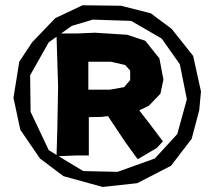

<svg xmlns="http://www.w3.org/2000/svg" viewBox="-20 -660 831 744"><path d="M322.3 -335.9V-420.9H409.2L464.8 -408.2L484.4 -386.7V-349.6L460.9 -322.3L406.2 -312.5H322.3ZM339.8 -584 488.3 -579.1 606.4 -510.7 676.8 -411.1 704.1 -275.4 667 -140.6 580.1 -45.9 435.5 5.9 302.7 2.9 207 -54.7 274.4 -57.6H324.2V-206.1L373 -207L398.4 -210L466.8 -107.4L513.7 -43L587.9 -86.9L611.3 -112.3L559.6 -180.7L519.5 -232.4L556.6 -250L601.6 -296.9L613.3 -351.6L597.7 -433.6L543 -502L472.7 -525.4L347.7 -533.2L278.3 -530.3H216.8L257.8 -559.6ZM758.8 -305.7 728.5 -443.4 645.5 -547.9 564.5 -608.4 449.2 -637.7 299.8 -639.6 194.3 -589.8 104.5 -496.1 54.7 -420.9 32.2 -281.2 58.6 -157.2 134.8 -45.9 225.6 22.5 377.9 64.5 511.7 49.8 642.6 -17.6 722.7 -122.1 752 -232.4ZM199.2 -59.6 168.9 -78.1 98.6 -226.6 96.7 -368.2 168.9 -496.1 199.2 -517.6 205.1 -326.2 202.1 -157.2Z"/></svg>

Font: MaokenAssortedSans-TC
Style: Regular
Weight: 500
Version: Version 0.83